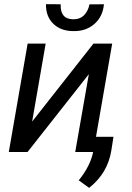

<svg xmlns="http://www.w3.org/2000/svg" viewBox="-20 -741 642 936"><path d="M22.9 0ZM435.5 -528.3H526.9L435.1 0H346.7L413.1 -379.4L114.3 0H22.9L114.7 -528.3H202.6L136.7 -148.4ZM486.8 -720.2Q481 -659.2 439.2 -623.3Q397.5 -587.4 335 -589.4Q274.9 -590.3 239 -626Q203.1 -661.6 204.1 -720.7L275.9 -720.2Q272.5 -648.9 335.4 -647Q370.1 -646.5 390.1 -667.2Q410.2 -688 416 -719.7ZM414.6 174.8 363.8 138.2Q420.4 68.4 434.1 -0.5L446.8 -74.2H533.2L522.9 -8.3Q505.4 103 414.6 174.8Z"/></svg>

Font: Roboto
Style: Italic
Weight: 400
Italic angle: -12°
Designer: Google
Version: Version 2.134; 2016; ttfautohint (v1.6)